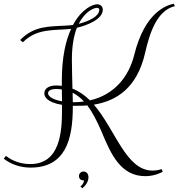

<svg xmlns="http://www.w3.org/2000/svg" viewBox="-60 -761 959 1031"><path d="M461 -738C440 -738 379 -715 332 -627C321 -626 311 -624 302 -624C203 -618 124 -624 48 -546L63 -534C140 -611 230 -596 322 -606C293 -544 272 -454 272 -326V-300C262 -301 252 -302 242 -302C207 -302 178 -289 178 -259C178 -245 188 -212 273 -198V-172C273 -50 262 120 102 120C55 120 8 105 -28 76L-40 91C1 123 52 139 104 139C291 139 331 -11 331 -187V-193H355C373 -193 391 -193 409 -195C436 -159 460 -113 485 -55C536 68 588 185 721 185C773 185 813 162 814 161L808 147C790 153 774 155 759 155C616 155 560 -65 444 -199C566 -219 676 -289 719 -476C743 -582 782 -705 879 -728L873 -741C835 -733 718 -697 661 -467C632 -349 554 -252 423 -222C396 -249 365 -271 329 -285C328 -340 326 -394 326 -442C326 -516 337 -571 353 -612C409 -625 492 -658 492 -709C492 -727 479 -738 461 -738ZM461 -719C470 -719 473 -713 473 -708C473 -673 417 -647 363 -633C398 -703 447 -719 461 -719ZM241 -283C251 -283 262 -282 272 -281C272 -260 273 -239 273 -217C226 -225 198 -243 198 -260C198 -271 208 -283 241 -283ZM391 -216C372 -213 353 -212 332 -212H331C331 -229 330 -246 330 -263C352 -252 372 -236 391 -216ZM382 250C398 237 415 216 415 191C415 173 405 160 388 160C375 160 364 171 364 184C364 201 376 208 391 208C391 218 385 230 372 240Z"/></svg>

Font: Clicker Script
Style: Regular
Weight: 400
Designer: Astigmatic (AOETI)
Foundry: Astigmatic (AOETI)
Version: Version 1.000